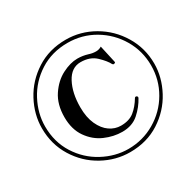

<svg xmlns="http://www.w3.org/2000/svg" viewBox="-165 -947 1174 1150"><g transform="rotate(-30 422.0 -372.5)"><path d="M34 -372Q34 -467 82 -557Q130 -647 218.5 -704Q307 -761 422 -761Q524 -761 613.5 -709.5Q703 -658 757 -568.5Q811 -479 811 -372Q811 -278 763 -188Q715 -98 626.5 -41Q538 16 422 16Q323 16 233.5 -33.5Q144 -83 89 -172Q34 -261 34 -372ZM789 -372Q789 -472 739.5 -556Q690 -640 606 -689.5Q522 -739 422 -739Q313 -739 229.5 -685.5Q146 -632 101 -547Q56 -462 56 -372Q56 -264 109 -180.5Q162 -97 247 -51.5Q332 -6 422 -6Q522 -6 606.5 -55.5Q691 -105 740 -189Q789 -273 789 -372ZM184 -362Q184 -450 224 -510Q264 -570 320.5 -599Q377 -628 426 -628Q463 -628 498 -617Q522 -609 546 -609Q567 -609 584 -620L610 -503L611 -496Q611 -494 604 -491L599 -490Q596 -490 591 -495Q576 -525 536.5 -562.5Q497 -600 432 -600Q368 -600 332 -532.5Q296 -465 296 -366Q296 -296 318.5 -247Q341 -198 376.5 -173.5Q412 -149 453 -149Q510 -149 545 -177Q580 -205 608 -252Q611 -256 615 -256Q619 -256 622 -254Q627 -250 627 -247Q627 -243 626 -241Q600 -192 555.5 -152.5Q511 -113 442 -113Q382 -113 322.5 -139Q263 -165 223.5 -221.5Q184 -278 184 -362Z"/></g></svg>

Font: Shippori Mincho ExtraBold
Style: Regular
Weight: 800
Designer: FONTDASU
Foundry: FONTDASU / Google Inc. / but / Adobe
Version: Version 3.110; ttfautohint (v1.8.3)